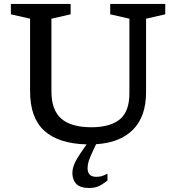

<svg xmlns="http://www.w3.org/2000/svg" viewBox="-20 -727 900 980"><path d="M456.5 39Q439.5 74.5 433.2 93.8Q427 113 427 131Q427 175.5 471 175.5Q485.5 175.5 497.2 172.5Q509 169.5 528.5 159.5V194.5Q500.5 216.5 481 224.5Q461.5 232.5 434.5 232.5Q389 232.5 369.2 211.5Q349.5 190.5 349.5 157Q349.5 133.5 359.8 109.2Q370 85 401.5 39.5L422 10Q278 6 205.8 -60Q133.5 -126 133.5 -261V-631.5L35.5 -654V-707H340.5V-654L242.5 -631.5V-261Q242.5 -164.5 293.2 -121Q344 -77.5 446 -77.5Q542 -77.5 591.2 -117.5Q640.5 -157.5 640.5 -251V-631.5L542.5 -654V-707H823.5V-654L725.5 -631.5V-256Q725.5 -132.5 659.2 -65.5Q593 1.5 470.5 9Z"/></svg>

Font: Newsreader Caption
Style: Regular
Weight: 400
Designer: Hugues Gentile
Foundry: Production Type
Version: Version 1.001